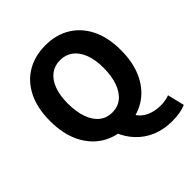

<svg xmlns="http://www.w3.org/2000/svg" viewBox="-254 -919 1286 1286"><g transform="rotate(-45 389.0 -275.5)"><path d="M389 14Q290 14 214 -32.5Q138 -79 95.5 -166.5Q53 -254 53 -375Q53 -496 95.5 -581.5Q138 -667 214 -711.5Q290 -756 389 -756Q489 -756 564.5 -711Q640 -666 682.5 -581Q725 -496 725 -375Q725 -254 682.5 -166.5Q640 -79 564.5 -32.5Q489 14 389 14ZM389 -120Q441 -120 479 -150Q517 -180 538 -237.5Q559 -295 559 -375Q559 -450 538 -504.5Q517 -559 479 -587.5Q441 -616 389 -616Q337 -616 299 -587.5Q261 -559 240.5 -504.5Q220 -450 220 -375Q220 -295 240.5 -237.5Q261 -180 299 -150Q337 -120 389 -120ZM633 205Q552 205 488 178Q424 151 379 103Q334 55 310 -5L475 -22Q489 13 516.5 34.5Q544 56 579.5 66Q615 76 651 76Q675 76 696 72Q717 68 734 62L763 182Q742 192 708.5 198.5Q675 205 633 205Z"/></g></svg>

Font: Noto Sans TC Thin ExtraBold
Style: Regular
Weight: 800
Version: Version 2.004-H2;hotconv 1.0.118;makeotfexe 2.5.65603